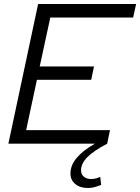

<svg xmlns="http://www.w3.org/2000/svg" viewBox="-20 -720 702 962"><path d="M421 222Q381 222 357 202Q333 182 333 149Q333 109 363.5 72Q394 35 455 0H22L171 -700H662L647 -632H232L179 -387H451L437 -320H165L111 -68H531L517 0Q450 35 418 67Q386 99 386 134Q386 153 400 165Q414 177 436 177Q460 177 482 166L487 206Q471 213 454.5 217.5Q438 222 421 222Z"/></svg>

Font: Red Hat Display
Style: Italic
Weight: 300
Italic angle: -12°
Designer: Pentagram, MCKL
Foundry: Pentagram, MCKL
Version: Version 1.023